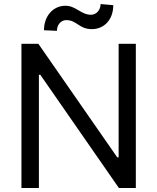

<svg xmlns="http://www.w3.org/2000/svg" viewBox="-20 -948 793 968"><path d="M664.8 -727.3H578.1V-154.8H571L173.3 -727.3H88.1V0H176.1V-571H183.2L579.5 0H664.8ZM201.7 -795.5 267 -792.6C267 -822.4 286.9 -846.6 313.9 -846.6C367.9 -846.6 377.8 -801.1 443.2 -801.1C504.3 -801.1 551.1 -848 551.1 -921.9L487.2 -927.6C487.2 -897.7 465.9 -873.6 438.9 -873.6C387.8 -873.6 363.6 -919 309.7 -919C248.6 -919 201.7 -867.9 201.7 -795.5Z"/></svg>

Font: Magic Ui Pro
Style: Regular
Weight: 400
Designer: Stefan Endress, Andreas Faust
Version: Version 1.000;FEAKit 1.0